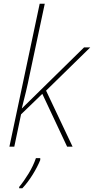

<svg xmlns="http://www.w3.org/2000/svg" viewBox="-20 -780 500 1021"><path d="M30 0 191 -760H218L138 -384Q128 -334 118 -292.5Q108 -251 96 -204H97L427 -528H460L225 -298L366 0H337L205 -281L92 -172L56 0ZM82 221V214Q107 184 132 143Q157 102 171 61H194V71Q179 108 153.5 149Q128 190 99 221Z"/></svg>

Font: Noto Sans Disp Thin
Style: Italic
Weight: 100
Italic angle: -12°
Designer: Monotype Design Team
Foundry: Monotype Imaging Inc.
Version: Version 2.000;GOOG;noto-source:20170915:90ef993387c0